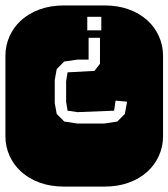

<svg xmlns="http://www.w3.org/2000/svg" viewBox="-22 -689 622 709"><path d="M352.1 -577.1V-627H300.3V-577.1ZM213.9 0Q164.6 0 124.5 -14.6Q84.5 -29.3 56.4 -54.7Q28.3 -80.1 13.2 -114Q-2 -147.9 -2 -186V-482.9Q-2 -521 13.2 -554.9Q28.3 -588.9 56.4 -614.3Q84.5 -639.6 124.5 -654.3Q164.6 -668.9 213.9 -668.9H364.3Q413.6 -668.9 453.6 -654.3Q493.7 -639.6 521.7 -614.3Q549.8 -588.9 564.9 -554.9Q580.1 -521 580.1 -482.9V-186Q580.1 -147.9 564.9 -114Q549.8 -80.1 521.7 -54.7Q493.7 -29.3 453.6 -14.6Q413.6 0 364.3 0ZM347.2 -453.6V-549.3H305.2V-468.8H263.7L215.3 -461.9L187.5 -434.1L180.2 -394V-308.1L187.5 -268.1L215.3 -240.2L263.2 -232.9H363.3L411.1 -240.2L439 -268.1L447.3 -313.5L404.8 -317.4Q403.3 -309.6 402.1 -299.1Q400.9 -288.6 399.4 -280.3L264.6 -274.9L227.5 -280.3L222.2 -313V-389.2L227.5 -421.9L326.7 -427.2Z"/></svg>

Font: Monofett
Style: Regular
Weight: 400
Designer: vernon adams
Foundry: vernon adams
Version: Version 1.000